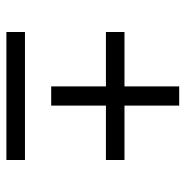

<svg xmlns="http://www.w3.org/2000/svg" viewBox="-10 -570 580 600"><g transform="rotate(90 280.0 -270.0)"><path d="M480 -311H310V-140H250V-311H80V-369H250V-540H310V-369H480ZM480 0H80V-58H480Z"/></g></svg>

Font: Gauge
Style: Regular
Weight: 400
Designer: Daniel Pimley
Foundry: Daniel Pimley
Version: Version 2.0